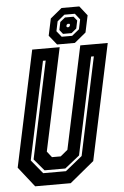

<svg xmlns="http://www.w3.org/2000/svg" viewBox="-62 -942 636 985"><g transform="rotate(-5 256.0 -450.0)"><path d="M78.5 0 -2.5 -103 124.5 -700H266L153.5 -172L177.5 -141.5H222.5L259.5 -172L372 -700H513.5L386.5 -103L261.5 0ZM125.5 -63.5H242.5L329.5 -134L436.5 -638H422.5L316.5 -138L240.5 -77.5H133.5L82.5 -138L188.5 -638H174.5L67.5 -134ZM254 -715 215 -763.5 233.5 -850.5 293 -899.5H384.5L423 -850.5L404.5 -763.5L345.5 -715ZM281 -752.5H335L372.5 -783L383 -833L358.5 -864H304.5L267 -833L256.5 -783ZM289 -766.5 272 -788 280.5 -828.5 306.5 -849.5H350.5L367.5 -828.5L359 -788L333 -766.5ZM313 -798.5H321.5L327 -803.5L329 -811L325.5 -815.5H317L311.5 -811L309.5 -803.5Z"/></g></svg>

Font: Tourney Condensed Regular
Style: Bold Italic
Weight: 700
Width: 3
Italic angle: -12°
Designer: Tyler Finck
Foundry: Etcetera Type Co
Version: Version 1.010; ttfautohint (v1.8.3)